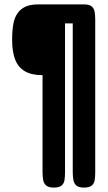

<svg xmlns="http://www.w3.org/2000/svg" viewBox="-20 -613 492 871"><path d="M224 238Q201 238 190 229Q179 220 176 204Q173 188 173 167V-272Q123 -272 92.5 -290Q62 -308 48.5 -343.5Q35 -379 35 -432Q35 -474 40.5 -504Q46 -534 60 -553.5Q74 -573 96 -583Q118 -593 153 -593H362Q386 -593 396.5 -583.5Q407 -574 409.5 -558.5Q412 -543 412 -523V169Q412 189 409.5 204.5Q407 220 396 229Q385 238 361 238Q338 238 327 229Q316 220 313 204Q310 188 310 167V-507H275V169Q275 189 272.5 204.5Q270 220 259 229Q248 238 224 238Z"/></svg>

Font: Fredoka Condensed Medium
Style: Regular
Weight: 500
Width: 3
Designer: Ben Nathan
Foundry: Milena B. Brandão, Ben Nathan
Version: Version 2.001